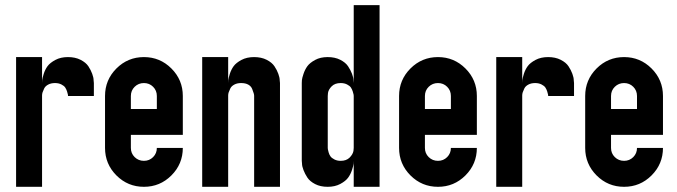

<svg xmlns="http://www.w3.org/2000/svg" viewBox="-20 -720 2608 740"><path d="M42 -500H142.1V-399.9Q142.1 -403.8 142.6 -410.9Q143.1 -418 148.4 -435.1Q153.8 -452.1 163.3 -465.1Q172.9 -478 193.4 -489Q213.9 -500 241.9 -500Q270 -500 290.5 -489.5Q311 -479 320.6 -464.6Q330.1 -450.2 335.4 -435.5Q340.8 -420.9 340.8 -410.2L341.8 -399.9V-350.1H242.2Q242.2 -352.1 241.7 -355.5Q241.2 -358.9 238.5 -367.4Q235.8 -376 231.4 -382.6Q227.1 -389.2 216.6 -394.5Q206.1 -399.9 191.9 -399.9Q176.8 -399.9 165.8 -394Q154.8 -388.2 150.4 -379.2Q146 -370.1 144 -364Q142.1 -357.9 142.1 -352.1V0H42Z M684.6 -350.1V-299.8V-200.2H584.5H484.4V-149.9Q484.4 -128.9 499 -114.5Q513.7 -100.1 534.7 -100.1Q555.7 -100.1 570.1 -114.5Q584.5 -128.9 584.5 -149.9H684.6Q684.6 -87.9 640.6 -43.9Q596.7 0 534.7 0Q472.7 0 428.7 -43.9Q384.8 -87.9 384.8 -149.9V-350.1Q384.8 -412.1 428.7 -456.1Q472.7 -500 534.7 -500Q596.7 -500 640.6 -456.1Q684.6 -412.1 684.6 -350.1ZM484.4 -299.8H584.5V-350.1Q584.5 -371.1 570.1 -385.5Q555.7 -399.9 534.7 -399.9Q513.7 -399.9 499 -385.5Q484.4 -371.1 484.4 -350.1Z M759.3 -500H859.4V-399.9Q859.4 -403.8 859.9 -410.9Q860.4 -418 865.7 -435.1Q871.1 -452.1 880.6 -465.1Q890.1 -478 910.6 -489Q931.2 -500 959.2 -500Q987.3 -500 1007.8 -489.5Q1028.3 -479 1037.8 -464.6Q1047.4 -450.2 1052.7 -435.5Q1058.1 -420.9 1058.1 -410.2L1059.1 -399.9V-351.1V-350.1V0H959.5V-350.1V-351.1Q959.5 -355 957.8 -360.6Q956.1 -366.2 952.1 -376.7Q948.2 -387.2 937.3 -393.6Q926.3 -399.9 909.2 -399.9Q894 -399.9 883.1 -394Q872.1 -388.2 867.7 -379.2Q863.3 -370.1 861.3 -364Q859.4 -357.9 859.4 -352.1V0H759.3Z M1343.3 -700.2H1442.9V0H1343.3V-100.1Q1343.3 -96.2 1342.8 -89.1Q1342.3 -82 1336.7 -64.9Q1331.1 -47.9 1321.5 -34.9Q1312 -22 1291.5 -11Q1271 0 1242.9 0Q1214.8 0 1194.6 -10.5Q1174.3 -21 1164.8 -35.4Q1155.3 -49.8 1149.7 -64.5Q1144 -79.1 1144 -89.8L1143.1 -100.1V-149.9V-350.1V-399.9Q1143.1 -403.8 1143.6 -410.9Q1144 -418 1149.7 -435.1Q1155.3 -452.1 1164.8 -465.1Q1174.3 -478 1194.6 -489Q1214.8 -500 1242.9 -500Q1271 -500 1291.5 -489.5Q1312 -479 1321.5 -464.6Q1331.1 -450.2 1336.7 -435.5Q1342.3 -420.9 1342.3 -410.2L1343.3 -399.9ZM1343.3 -149.9V-350.1Q1343.3 -352.1 1342.8 -355.5Q1342.3 -358.9 1339.6 -367.4Q1336.9 -376 1332.5 -382.6Q1328.1 -389.2 1317.6 -394.5Q1307.1 -399.9 1293 -399.9Q1271 -399.9 1258.5 -387.5Q1246.1 -375 1244.1 -361.8L1243.2 -350.1V-149.9Q1243.2 -147.9 1243.7 -144.5Q1244.1 -141.1 1246.6 -132.6Q1249 -124 1253.7 -117.4Q1258.3 -110.8 1268.8 -105.5Q1279.3 -100.1 1293 -100.1Q1314.9 -100.1 1327.4 -112.5Q1339.8 -125 1342.3 -138.2Z M1817.9 -350.1V-299.8V-200.2H1717.8H1617.7V-149.9Q1617.7 -128.9 1632.3 -114.5Q1647 -100.1 1668 -100.1Q1689 -100.1 1703.4 -114.5Q1717.8 -128.9 1717.8 -149.9H1817.9Q1817.9 -87.9 1773.9 -43.9Q1730 0 1668 0Q1606 0 1562 -43.9Q1518.1 -87.9 1518.1 -149.9V-350.1Q1518.1 -412.1 1562 -456.1Q1606 -500 1668 -500Q1730 -500 1773.9 -456.1Q1817.9 -412.1 1817.9 -350.1ZM1617.7 -299.8H1717.8V-350.1Q1717.8 -371.1 1703.4 -385.5Q1689 -399.9 1668 -399.9Q1647 -399.9 1632.3 -385.5Q1617.7 -371.1 1617.7 -350.1Z M1892.6 -500H1992.7V-399.9Q1992.7 -403.8 1993.2 -410.9Q1993.7 -418 1999 -435.1Q2004.4 -452.1 2013.9 -465.1Q2023.4 -478 2043.9 -489Q2064.5 -500 2092.5 -500Q2120.6 -500 2141.1 -489.5Q2161.6 -479 2171.1 -464.6Q2180.7 -450.2 2186 -435.5Q2191.4 -420.9 2191.4 -410.2L2192.4 -399.9V-350.1H2092.8Q2092.8 -352.1 2092.3 -355.5Q2091.8 -358.9 2089.1 -367.4Q2086.4 -376 2082 -382.6Q2077.6 -389.2 2067.1 -394.5Q2056.6 -399.9 2042.5 -399.9Q2027.3 -399.9 2016.4 -394Q2005.4 -388.2 2001 -379.2Q1996.6 -370.1 1994.6 -364Q1992.7 -357.9 1992.7 -352.1V0H1892.6Z M2535.2 -350.1V-299.8V-200.2H2435.1H2335V-149.9Q2335 -128.9 2349.6 -114.5Q2364.3 -100.1 2385.3 -100.1Q2406.2 -100.1 2420.7 -114.5Q2435.1 -128.9 2435.1 -149.9H2535.2Q2535.2 -87.9 2491.2 -43.9Q2447.3 0 2385.3 0Q2323.2 0 2279.3 -43.9Q2235.4 -87.9 2235.4 -149.9V-350.1Q2235.4 -412.1 2279.3 -456.1Q2323.2 -500 2385.3 -500Q2447.3 -500 2491.2 -456.1Q2535.2 -412.1 2535.2 -350.1ZM2335 -299.8H2435.1V-350.1Q2435.1 -371.1 2420.7 -385.5Q2406.2 -399.9 2385.3 -399.9Q2364.3 -399.9 2349.6 -385.5Q2335 -371.1 2335 -350.1Z"/></svg>

Font: OSP-DIN
Style: DIN
Weight: 500
Width: 3
Version: Version 001.000